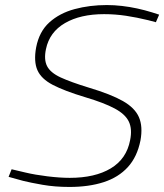

<svg xmlns="http://www.w3.org/2000/svg" viewBox="-20 -730 650 760"><path d="M255 10Q197 10 148.5 1.5Q100 -7 72 -14L14 -30L26 -60L81 -47Q119 -38 168 -32Q217 -26 256 -26Q356 -26 418.5 -63.5Q481 -101 495 -175Q504 -219 490 -248.5Q476 -278 434 -300.5Q392 -323 318 -345Q235 -370 189 -394Q143 -418 128 -452.5Q113 -487 123 -542Q135 -605 175.5 -641.5Q216 -678 275.5 -694Q335 -710 403 -710Q432 -710 462.5 -706.5Q493 -703 523 -696.5Q553 -690 582 -681L610 -672L597 -642L567 -650Q522 -661 479 -667.5Q436 -674 392 -674Q298 -674 237 -638.5Q176 -603 162 -536Q153 -494 166.5 -468Q180 -442 220 -423.5Q260 -405 332 -383Q419 -357 466.5 -330Q514 -303 530 -266Q546 -229 536 -174Q523 -109 486 -68.5Q449 -28 390.5 -9Q332 10 255 10Z"/></svg>

Font: REM Medium Thin
Style: Italic
Weight: 250
Italic angle: -11°
Version: Version 1.005;gftools[0.9.28]